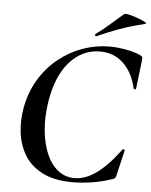

<svg xmlns="http://www.w3.org/2000/svg" viewBox="-56 -841 708 899"><g transform="rotate(5 298.5 -391.5)"><path d="M320 12Q231 12 175 -17.5Q119 -47 91 -95Q63 -143 56.5 -200Q50 -257 60 -313Q74 -390 110.5 -450Q147 -510 199 -551.5Q251 -593 312 -614.5Q373 -636 436 -636Q477 -636 519.5 -627.5Q562 -619 585 -607Q592 -603 593 -599Q594 -595 593 -584L577 -450Q577 -447 572 -447Q567 -447 566 -450Q549 -524 504.5 -566.5Q460 -609 395 -609Q338 -609 291.5 -577.5Q245 -546 214.5 -487.5Q184 -429 172 -346Q162 -278 168 -217Q174 -156 194 -109Q214 -62 247.5 -35Q281 -8 326 -8Q376 -8 428 -45Q480 -82 538 -160Q541 -164 545.5 -161.5Q550 -159 549 -157L522 -42Q519 -30 516 -25.5Q513 -21 504 -19Q454 -2 406.5 5Q359 12 320 12ZM371 -679Q367 -677 364.5 -682.5Q362 -688 366 -689Q402 -715 432 -742Q462 -769 491 -793Q496 -797 515.5 -792.5Q535 -788 556.5 -780Q578 -772 590.5 -765Q603 -758 593 -756Q526 -740 474 -721Q422 -702 371 -679Z"/></g></svg>

Font: Cormorant Garamond Light
Style: Italic
Weight: 300
Italic angle: -10°
Designer: Christian Thalmann (Catharsis Fonts)
Foundry: Catharsis Fonts
Version: Version 4.001